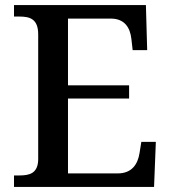

<svg xmlns="http://www.w3.org/2000/svg" viewBox="-20 -734 671 754"><path d="M35 0H585L592 -177H535L528 -133C521 -89 498 -53 442 -53H247V-347H487V-399H247V-661H415C469 -661 491 -626 496 -581L501 -537H558L553 -714H35V-669H56C97 -669 130 -660 130 -599V-110C130 -53 96 -45 56 -45H35Z"/></svg>

Font: Noto Serif Vithkuqi Medium
Style: Regular
Weight: 500
Version: Version 1.005